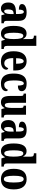

<svg xmlns="http://www.w3.org/2000/svg" viewBox="1664 -2464 810 4179"><g transform="rotate(90 2069.5 -375.0)"><path d="M165 10Q111 10 73 -30Q35 -70 35 -153Q35 -235 80.5 -273.5Q126 -312 218 -315L285 -318V-374Q285 -430 274 -459Q263 -488 237 -488Q214 -488 202 -460Q190 -432 190 -380Q69 -380 69 -447Q69 -482 93.5 -504.5Q118 -527 159 -538Q200 -549 250 -549Q342 -549 388 -511Q434 -473 434 -378V-124Q434 -83 445 -68Q456 -53 484 -53H487V0H313L294 -69H286Q258 -28 234 -9Q210 10 165 10ZM223 -60Q252 -60 269 -96.5Q286 -133 286 -191V-267L257 -264Q217 -259 201.5 -231Q186 -203 186 -149Q186 -107 195 -83.5Q204 -60 223 -60Z M712 10Q632 10 588 -56.5Q544 -123 544 -267Q544 -412 587.5 -480Q631 -548 711 -548Q756 -548 783.5 -526.5Q811 -505 828 -473H832Q831 -495 831 -524.5Q831 -554 831 -583V-644Q831 -686 811.5 -696.5Q792 -707 765 -707H757V-760H979V-130Q979 -84 994 -68.5Q1009 -53 1039 -53H1047V0H870L845 -78H841Q822 -37 791 -13.5Q760 10 712 10ZM758 -62Q799 -62 815 -115.5Q831 -169 831 -269Q831 -369 815.5 -423Q800 -477 759 -477Q723 -477 708 -423Q693 -369 693 -268Q693 -165 708 -113.5Q723 -62 758 -62Z M1320 10Q1207 10 1151.5 -62Q1096 -134 1096 -265Q1096 -406 1152 -477.5Q1208 -549 1311 -549Q1405 -549 1459.5 -487.5Q1514 -426 1514 -307V-258H1245Q1246 -157 1274.5 -110Q1303 -63 1358 -63Q1400 -63 1425.5 -88Q1451 -113 1465 -149Q1479 -145 1488.5 -134Q1498 -123 1498 -106Q1498 -79 1480 -52.5Q1462 -26 1423 -8Q1384 10 1320 10ZM1368 -320Q1368 -397 1355.5 -441Q1343 -485 1314 -485Q1284 -485 1265.5 -442.5Q1247 -400 1247 -320Z M1795 10Q1731 10 1683 -16.5Q1635 -43 1608.5 -103Q1582 -163 1582 -266Q1582 -374 1610 -436Q1638 -498 1685.5 -523.5Q1733 -549 1792 -549Q1888 -549 1926.5 -518Q1965 -487 1965 -444Q1965 -423 1956.5 -403.5Q1948 -384 1921.5 -371.5Q1895 -359 1843 -359Q1843 -411 1833 -449.5Q1823 -488 1797 -488Q1777 -488 1762 -468.5Q1747 -449 1739 -400.5Q1731 -352 1731 -267Q1731 -166 1753 -113.5Q1775 -61 1826 -61Q1866 -61 1894.5 -85Q1923 -109 1937 -144Q1949 -137 1957 -126.5Q1965 -116 1965 -100Q1965 -76 1950.5 -50.5Q1936 -25 1899 -7.5Q1862 10 1795 10Z M2209 10Q2134 10 2101.5 -38.5Q2069 -87 2069 -188V-413Q2069 -456 2060.5 -469.5Q2052 -483 2021 -483H2018V-536H2218V-216Q2218 -142 2228 -108Q2238 -74 2269 -74Q2302 -74 2316 -115.5Q2330 -157 2330 -227V-419Q2330 -463 2317.5 -473Q2305 -483 2283 -483H2280V-536H2478V-116Q2478 -73 2492 -63Q2506 -53 2528 -53H2537V0H2356L2335 -71H2331Q2294 10 2209 10Z M2724 10Q2670 10 2632 -30Q2594 -70 2594 -153Q2594 -235 2639.5 -273.5Q2685 -312 2777 -315L2844 -318V-374Q2844 -430 2833 -459Q2822 -488 2796 -488Q2773 -488 2761 -460Q2749 -432 2749 -380Q2628 -380 2628 -447Q2628 -482 2652.5 -504.5Q2677 -527 2718 -538Q2759 -549 2809 -549Q2901 -549 2947 -511Q2993 -473 2993 -378V-124Q2993 -83 3004 -68Q3015 -53 3043 -53H3046V0H2872L2853 -69H2845Q2817 -28 2793 -9Q2769 10 2724 10ZM2782 -60Q2811 -60 2828 -96.5Q2845 -133 2845 -191V-267L2816 -264Q2776 -259 2760.5 -231Q2745 -203 2745 -149Q2745 -107 2754 -83.5Q2763 -60 2782 -60Z M3271 10Q3191 10 3147 -56.5Q3103 -123 3103 -267Q3103 -412 3146.5 -480Q3190 -548 3270 -548Q3315 -548 3342.5 -526.5Q3370 -505 3387 -473H3391Q3390 -495 3390 -524.5Q3390 -554 3390 -583V-644Q3390 -686 3370.5 -696.5Q3351 -707 3324 -707H3316V-760H3538V-130Q3538 -84 3553 -68.5Q3568 -53 3598 -53H3606V0H3429L3404 -78H3400Q3381 -37 3350 -13.5Q3319 10 3271 10ZM3317 -62Q3358 -62 3374 -115.5Q3390 -169 3390 -269Q3390 -369 3374.5 -423Q3359 -477 3318 -477Q3282 -477 3267 -423Q3252 -369 3252 -268Q3252 -165 3267 -113.5Q3282 -62 3317 -62Z M3878 10Q3773 10 3714 -59.5Q3655 -129 3655 -270Q3655 -549 3881 -549Q3984 -549 4043.5 -480Q4103 -411 4103 -270Q4103 10 3878 10ZM3880 -53Q3920 -53 3936.5 -108Q3953 -163 3953 -270Q3953 -377 3936.5 -431Q3920 -485 3879 -485Q3838 -485 3822 -431Q3806 -377 3806 -270Q3806 -163 3822.5 -108Q3839 -53 3880 -53Z"/></g></svg>

Font: Noto Serif Ethiopic ExtraCondensed ExtraBold
Style: Regular
Weight: 800
Width: 2
Designer: Monotype Design Team
Foundry: Monotype Imaging Inc.
Version: Version 2.102; ttfautohint (v1.8.4.7-5d5b)